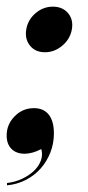

<svg xmlns="http://www.w3.org/2000/svg" viewBox="-47 -452 263 577"><path d="M32 -364Q37 -393 60 -412.5Q83 -432 112 -432Q141 -432 157.5 -412.5Q174 -393 169 -364Q164 -335 140.5 -315Q117 -295 88 -295Q59 -295 43 -315Q27 -335 32 -364ZM77 -4Q50 10 27 10Q2 10 -12.5 -4.5Q-27 -19 -27 -45Q-27 -78 -3 -102.5Q21 -127 55 -127Q84 -127 99.5 -107.5Q115 -88 115 -51Q115 -21 104.5 6Q94 33 75.5 54Q57 75 31 88.5Q5 102 -26 105V98Q-1 95 20 85Q41 75 55.5 61Q70 47 76 30Q82 13 77 -4Z"/></svg>

Font: Moniqa Black Ita Display
Style: Italic
Weight: 900
Italic angle: -10°
Designer: Rajesh Rajput
Foundry: Rajesh Rajput
Version: Version 1.000